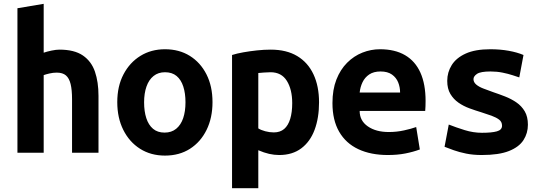

<svg xmlns="http://www.w3.org/2000/svg" viewBox="-20 -797 2840 1002"><path d="M71 0V-754L208 -777V-522Q225 -528 249 -533Q273 -538 290 -538Q368 -538 412.5 -507.5Q457 -477 475.5 -423Q494 -369 494 -297V0H356V-279Q356 -328 348.5 -358.5Q341 -389 324 -403.5Q307 -418 276 -418Q257 -418 238 -413.5Q219 -409 208 -405V0Z M841 15Q767 15 711 -20.5Q655 -56 623.5 -119Q592 -182 592 -264Q592 -347 624.5 -409Q657 -471 713 -505.5Q769 -540 841 -540Q915 -540 970.5 -505.5Q1026 -471 1057.5 -409Q1089 -347 1089 -264Q1089 -182 1058 -119Q1027 -56 971.5 -20.5Q916 15 841 15ZM839 -105Q875 -105 899.5 -125Q924 -145 936 -180.5Q948 -216 948 -263Q948 -310 936.5 -345.5Q925 -381 901.5 -400.5Q878 -420 841 -420Q806 -420 781.5 -400.5Q757 -381 744.5 -345.5Q732 -310 732 -263Q732 -216 743.5 -180.5Q755 -145 778.5 -125Q802 -105 839 -105Z M1191 185V-510Q1216 -518 1250 -524Q1284 -530 1321 -534Q1358 -538 1393 -538Q1475 -538 1531 -504.5Q1587 -471 1616 -409Q1645 -347 1645 -263Q1645 -182 1622 -120Q1599 -58 1552.5 -23Q1506 12 1437 12Q1411 12 1384.5 6Q1358 0 1328 -13V185ZM1409 -106Q1442 -106 1463 -124Q1484 -142 1494.5 -176.5Q1505 -211 1505 -259Q1505 -330 1477 -375Q1449 -420 1392 -420Q1376 -420 1358 -418.5Q1340 -417 1328 -416V-127Q1342 -118 1364.5 -112Q1387 -106 1409 -106Z M2004 12Q1915 12 1850 -18.5Q1785 -49 1750 -109.5Q1715 -170 1715 -259Q1715 -329 1735.5 -381.5Q1756 -434 1791.5 -469.5Q1827 -505 1871.5 -522.5Q1916 -540 1963 -540Q2041 -540 2094 -509Q2147 -478 2174 -418Q2201 -358 2201 -270Q2201 -257 2200.5 -242.5Q2200 -228 2199 -218H1857Q1857 -167 1899.5 -137.5Q1942 -108 2009 -108Q2050 -108 2088.5 -116.5Q2127 -125 2152 -134L2171 -17Q2136 -4 2095 4Q2054 12 2004 12ZM1857 -314H2068Q2068 -342 2058 -367Q2048 -392 2025.5 -408Q2003 -424 1966 -424Q1930 -424 1907 -408.5Q1884 -393 1872 -368Q1860 -343 1857 -314Z M2494 12Q2449 12 2412.5 4.5Q2376 -3 2348 -13Q2320 -23 2300 -31L2322 -147Q2360 -132 2405 -118Q2450 -104 2495 -104Q2546 -104 2573 -111.5Q2600 -119 2600 -141Q2600 -161 2585 -172.5Q2570 -184 2545.5 -193Q2521 -202 2492 -211Q2462 -220 2430.5 -231.5Q2399 -243 2373 -261Q2347 -279 2330.5 -306.5Q2314 -334 2314 -375Q2314 -420 2337.5 -457.5Q2361 -495 2410.5 -517.5Q2460 -540 2539 -540Q2590 -540 2634.5 -532Q2679 -524 2712 -510L2690 -393Q2678 -397 2655 -404.5Q2632 -412 2602.5 -418Q2573 -424 2540 -424Q2488 -424 2469.5 -411.5Q2451 -399 2451 -384Q2451 -368 2465 -356Q2479 -344 2502.5 -335Q2526 -326 2554 -316Q2584 -306 2616 -293.5Q2648 -281 2675 -262.5Q2702 -244 2718.5 -216Q2735 -188 2735 -146Q2735 -102 2712 -66Q2689 -30 2636.5 -9Q2584 12 2494 12Z"/></svg>

Font: Ubuntu Sans Mono
Style: Bold
Weight: 700
Monospace: yes
Designer: Dalton Maag Ltd
Foundry: Dalton Maag Ltd
Version: Version 1.006